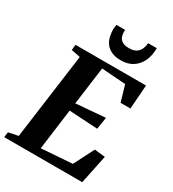

<svg xmlns="http://www.w3.org/2000/svg" viewBox="-242 -1110 1111 1234"><g transform="rotate(30 313.0 -493.0)"><path d="M-12 0 -7 -39 65 -53.5 151 -689 84 -702.5 88.5 -743H611.5L598.5 -565H525.5L490.5 -684L312.5 -697L275 -416.5L492.5 -434.5L478.5 -345.5L267 -358L227 -55.5L456 -72L532.5 -222L611.5 -213.5L567 0ZM390 -802Q346 -802 317.8 -816Q289.5 -830 274.2 -852.2Q259 -874.5 253.5 -900.2Q248 -926 248 -950Q248.5 -960 249.5 -969Q250.5 -978 252 -985.5H316.5Q314.5 -958.5 321 -938.5Q327.5 -918.5 345.2 -907.2Q363 -896 395.5 -896Q431.5 -896 451 -910.2Q470.5 -924.5 478.5 -945.5Q486.5 -966.5 487 -985.5H551.5Q551.5 -932 532.8 -890.8Q514 -849.5 478 -825.8Q442 -802 390 -802Z"/></g></svg>

Font: Merriweather 60pt ExtraBold
Style: Italic
Weight: 800
Italic angle: -7.8°
Version: Version 2.101